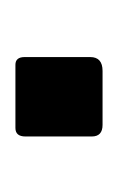

<svg xmlns="http://www.w3.org/2000/svg" viewBox="28 -181 153 249"><g transform="rotate(-90 104.5 -56.5)"><path d="M155 -16Q155 0 137 0H67Q52 0 52 -14V-100Q52 -113 63 -113H145Q155 -113 155 -101Z"/></g></svg>

Font: Libre Franklin
Style: Regular
Weight: 400
Designer: Pablo Impallari, Rodrigo Fuenzalida, Nhung Nguyen
Foundry: Impallari Type
Version: Version 3.000